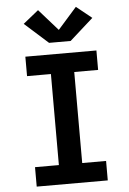

<svg xmlns="http://www.w3.org/2000/svg" viewBox="-64 -1036 727 1082"><g transform="rotate(-5 300.0 -495.0)"><path d="M99 0V-110H234V-625H99V-735H501V-625H366V-110H501V0ZM239 -801 220 -818 106 -920 193 -990 300 -869 407 -990 494 -920 361 -801Z"/></g></svg>

Font: Iosevka Slab XBdEx
Style: Regular
Weight: 800
Width: 7
Monospace: yes
Designer: Belleve Invis
Foundry: Belleve Invis
Version: Version 11.1.0; ttfautohint (v1.8.3)